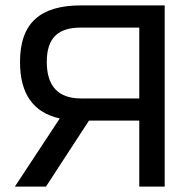

<svg xmlns="http://www.w3.org/2000/svg" viewBox="-20 -690 697 710"><path d="M279 -670C130 -670 54 -606 54 -461C54 -344 102 -274 201 -252L35 0H150L309 -244H495V0H589V-670ZM153 -461C153 -551 196 -588 279 -588H495V-326H279C194 -326 153 -373 153 -461Z"/></svg>

Font: LT Wave Alt
Style: Regular
Weight: 400
Designer: Daniel Lyons
Version: Version 2.5 (Glyphs App)